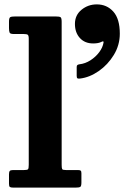

<svg xmlns="http://www.w3.org/2000/svg" viewBox="-20 -855 571 875"><path d="M87 -700H43.5Q27 -700 24 -706Q21 -712 21 -727V-756.5Q21 -773.5 26.8 -776.8Q32.5 -780 49 -780H234Q251 -780 256 -776.5Q261 -773 261 -755.5V-104Q261 -88.5 263.5 -84.2Q266 -80 281.5 -80H336Q344.5 -80 347.8 -77.2Q351 -74.5 351 -65V-23.5Q351 -7 346 -3.5Q341 0 324.5 0H41Q29.5 0 25.2 -2.8Q21 -5.5 21 -17.5V-60.5Q21 -71.5 24.5 -75.8Q28 -80 39 -80H88Q104 -80 107.5 -83.5Q111 -87 111 -103.5V-678.5Q111 -693.5 106.2 -696.8Q101.5 -700 87 -700ZM321.5 -746Q321.5 -786 351.5 -810.5Q381.5 -835 421 -835Q467 -835 496.5 -802Q526 -769 526 -701.5Q526 -649.5 498.8 -604.8Q471.5 -560 429.8 -531Q388 -502 344.5 -497Q336.5 -496 333 -498Q329.5 -500 329.5 -509V-549.5Q329.5 -556.5 332.8 -558.8Q336 -561 342 -562Q368.5 -565 392.2 -580.2Q416 -595.5 432.2 -617.2Q448.5 -639 452 -662Q453 -669.5 443 -664.5Q429.5 -657 404.5 -657Q366.5 -657 344 -681.8Q321.5 -706.5 321.5 -746Z"/></svg>

Font: Besley
Style: Bold
Weight: 700
Designer: Owen Earl
Foundry: indestructible type*
Version: Version 2.001; ttfautohint (v1.8.3)